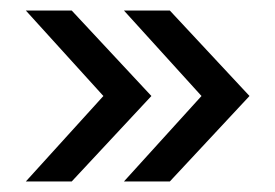

<svg xmlns="http://www.w3.org/2000/svg" viewBox="-20 -435 522 364"><path d="M116 -91H29L176 -253L29 -415H116L267 -253ZM453 -253 302 -91H215L362 -253L215 -415H302Z"/></svg>

Font: Hind Kochi
Style: Regular
Weight: 400
Designer: Dhruvi Tolia
Foundry: Indian Type Foundry
Version: Version 0.702;PS 1.0;hotconv 1.0.81;makeotf.lib2.5.63406